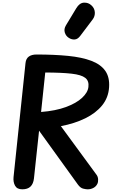

<svg xmlns="http://www.w3.org/2000/svg" viewBox="-20 -1410 878 1430"><path d="M146 0Q107 0 92 -27.2Q77 -54.5 81 -92.5L170 -940.5Q173.5 -973.5 194.8 -988.8Q216 -1004 252 -1004Q384.5 -1004 487.2 -993.8Q590 -983.5 659.8 -957.2Q729.5 -931 763.5 -883.2Q797.5 -835.5 792.5 -760Q787.5 -683 740.8 -625.2Q694 -567.5 615 -528.8Q536 -490 433.5 -470.5L698.5 -109Q709.5 -94.5 710.8 -74.8Q712 -55 705 -40.5Q695.5 -21 675.8 -10.5Q656 0 633.5 0Q619 0 598.8 -5.2Q578.5 -10.5 560.5 -35L271 -436.5L233 -82Q228.5 -41 207.2 -20.5Q186 0 146 0ZM286 -576Q394.5 -584.5 471.5 -613Q548.5 -641.5 591.2 -681.2Q634 -721 638.5 -762.5Q644 -807.5 614.8 -830.2Q585.5 -853 513.5 -861.2Q441.5 -869.5 317 -870ZM494 -1127Q471 -1141 462.8 -1167.2Q454.5 -1193.5 471 -1221L548 -1348.5Q572 -1388.5 604.8 -1390.2Q637.5 -1392 660.5 -1370.5Q684 -1349.5 686.2 -1319.5Q688.5 -1289.5 670 -1265L577.5 -1142.5Q559 -1118 537.2 -1116Q515.5 -1114 494 -1127Z"/></svg>

Font: Edu SA Hand
Style: Bold
Weight: 700
Designer: Tina and Corey Anderson, Eben Sorkin, Mirko Velimirovic
Foundry: Google for Education
Version: Version 2.000